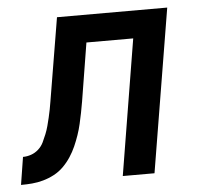

<svg xmlns="http://www.w3.org/2000/svg" viewBox="-84 -564 628 609"><g transform="rotate(-5 229.5 -260.0)"><path d="M-41 0 -27 -88Q-14 -88 -1 -92.5Q12 -97 22.5 -106.5Q33 -116 39 -128.5Q45 -141 50 -153.5Q55 -166 58.5 -179Q62 -192 65 -205Q68 -218 70.5 -230.5Q73 -243 75 -256L119 -520H470L384 0H283L354 -432H205L175 -247Q172 -229 168.5 -211.5Q165 -194 161 -176.5Q157 -159 151 -141.5Q145 -124 137.5 -107Q130 -90 119.5 -74Q109 -58 95.5 -44.5Q82 -31 65 -22Q48 -13 30 -8Q12 -3 -5.5 -1.5Q-23 0 -41 0Z"/></g></svg>

Font: Iosevka Semibold
Style: Italic
Weight: 600
Italic angle: -9°
Monospace: yes
Designer: Belleve Invis
Foundry: Belleve Invis
Version: Version 32.5.0; ttfautohint (v1.8.4)